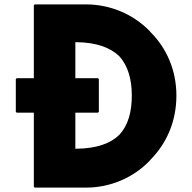

<svg xmlns="http://www.w3.org/2000/svg" viewBox="-20 -847 875 874"><path d="M56 -491 52 -487V-338L56 -334H134V3L138 7H371C483 7 586 -38 660 -114L666 -121C738 -194 783 -294 783 -412C783 -528 738 -628 666 -700L660 -707C586 -782 483 -827 371 -827H138L134 -823V-491ZM524 -234 523 -233C483 -194 420 -171 328 -170H323V-334H426L430 -338V-487L426 -491H323V-655H328C418 -654 481 -631 522 -592L523 -591C563 -547 580 -485 580 -412C580 -339 564 -278 524 -234Z"/></svg>

Font: Hussar Woodtype
Style: Bd
Weight: 900
Foundry: Cannot Into Space Fonts
Version: Version 1.07